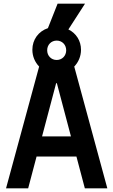

<svg xmlns="http://www.w3.org/2000/svg" viewBox="-20 -1030 620 1050"><path d="M134 0 180 -174H398L444 0H567L386 -666C409 -690 423 -722 423 -758C423 -807 396 -849 354 -869L445 -1010H295L242 -876C191 -859 157 -814 157 -758C157 -722 171 -690 194 -666L13 0ZM210 -284 287 -575H291L368 -284ZM290 -702C260 -702 238 -725 238 -755C238 -785 260 -808 290 -808C320 -808 342 -785 342 -755C342 -725 320 -702 290 -702Z"/></svg>

Font: CommitMono-dimboump
Style: Bold
Weight: 700
Monospace: yes
Designer: Eigil Nikolajsen
Foundry: Eigil Nikolajsen
Version: Version 1.143